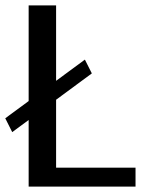

<svg xmlns="http://www.w3.org/2000/svg" viewBox="-23 -695 582 715"><path d="M22.5 -203 319 -421.7 293.1 -473 -3.4 -254.5ZM83.7 0H481.7V-70.5H185.9V-675H83.7Z"/></svg>

Font: Anybody Thin
Style: Regular
Weight: 100
Designer: Tyler Finck
Foundry: Etcetera Type Company
Version: Version 1.114;gftools[0.9.25]